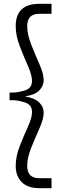

<svg xmlns="http://www.w3.org/2000/svg" viewBox="-20 -770 320 1002"><path d="M110 -267Q163 -258 185.5 -234.5Q208 -211 208 -183Q208 -150 186.5 -101.5Q165 -53 143.5 -0.5Q122 52 122 96Q122 160 185 160H249V212H185Q124 212 93 180Q62 148 62 96Q62 46 83 -7.5Q104 -61 125.5 -108Q147 -155 147 -185Q147 -224 109.5 -235.5Q72 -247 49 -247H30V-287H49Q72 -287 109.5 -298Q147 -309 147 -348Q147 -378 125.5 -426.5Q104 -475 83 -529.5Q62 -584 62 -634Q62 -750 185 -750H249V-698H185Q122 -698 122 -634Q122 -590 143.5 -536Q165 -482 186.5 -433Q208 -384 208 -351Q208 -323 186 -299Q164 -275 110 -267Z"/></svg>

Font: Zilla Slab
Style: Regular
Weight: 400
Designer: Typotheque.com
Foundry: Typotheque type foundry
Version: Version 1.1; 2017; ttfautohint (v1.6)